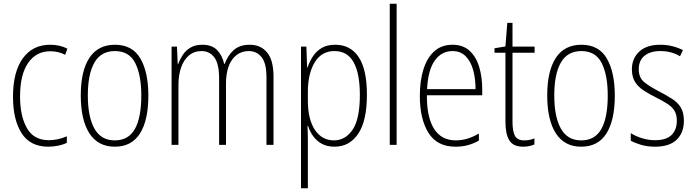

<svg xmlns="http://www.w3.org/2000/svg" viewBox="-20 -780 3741 1034"><path d="M240 10Q143 10 96.5 -62.5Q50 -135 50 -259Q50 -393 103 -466Q156 -539 250 -539Q302 -539 343 -518L331 -485Q294 -504 251 -504Q175 -504 131.5 -441Q88 -378 88 -260Q88 -155 125 -90Q162 -25 243 -25Q292 -25 340 -46V-11Q320 -1 293.5 4.5Q267 10 240 10Z M779 -265Q779 -133 734 -61.5Q689 10 598 10Q508 10 461.5 -62Q415 -134 415 -266Q415 -398 461.5 -468.5Q508 -539 599 -539Q693 -539 736 -465Q779 -391 779 -265ZM453 -266Q453 -151 488.5 -87.5Q524 -24 598 -24Q672 -24 706.5 -85.5Q741 -147 741 -266Q741 -375 708.5 -440Q676 -505 599 -505Q524 -505 488.5 -443Q453 -381 453 -266Z M1325 -539Q1384 -539 1418.5 -497.5Q1453 -456 1453 -367V0H1415V-364Q1415 -440 1388.5 -472.5Q1362 -505 1320 -505Q1264 -505 1230.5 -459Q1197 -413 1197 -328V0H1160V-355Q1160 -439 1133.5 -472Q1107 -505 1066 -505Q1025 -505 997 -481Q969 -457 955 -415.5Q941 -374 941 -323V0H904V-529H933L937 -436H940Q949 -461 964.5 -484.5Q980 -508 1005.5 -523.5Q1031 -539 1070 -539Q1122 -539 1150 -509.5Q1178 -480 1187 -436H1190Q1207 -482 1239 -510.5Q1271 -539 1325 -539Z M1785 -539Q1868 -539 1912 -472Q1956 -405 1956 -270Q1956 -129 1909 -59.5Q1862 10 1782 10Q1741 10 1712.5 -6Q1684 -22 1666 -47.5Q1648 -73 1639 -102H1636Q1637 -85 1637.5 -62.5Q1638 -40 1638 -16V234H1601V-529H1630L1634 -416H1636Q1647 -449 1665.5 -477Q1684 -505 1713 -522Q1742 -539 1785 -539ZM1781 -505Q1712 -505 1675 -444.5Q1638 -384 1638 -284V-239Q1638 -137 1676 -80.5Q1714 -24 1778 -24Q1840 -24 1879 -81.5Q1918 -139 1918 -269Q1918 -384 1884.5 -444.5Q1851 -505 1781 -505Z M2116 0H2079V-760H2116Z M2417 -539Q2474 -539 2509.5 -506Q2545 -473 2561 -418.5Q2577 -364 2577 -300V-267H2279Q2278 -149 2317.5 -86.5Q2357 -24 2435 -24Q2497 -24 2559 -61V-23Q2531 -7 2500.5 1.5Q2470 10 2433 10Q2334 10 2287.5 -64.5Q2241 -139 2241 -263Q2241 -345 2260.5 -407Q2280 -469 2319 -504Q2358 -539 2417 -539ZM2417 -505Q2358 -505 2321.5 -454Q2285 -403 2280 -300H2541Q2541 -357 2528 -403.5Q2515 -450 2487.5 -477.5Q2460 -505 2417 -505Z M2803 -24Q2819 -24 2833.5 -27Q2848 -30 2858 -35V-2Q2846 3 2831 6.5Q2816 10 2797 10Q2744 10 2723 -24Q2702 -58 2702 -124V-496H2643V-520L2702 -530L2712 -657H2740V-529H2859V-496H2740V-124Q2740 -74 2753 -49Q2766 -24 2803 -24Z M3291 -265Q3291 -133 3246 -61.5Q3201 10 3110 10Q3020 10 2973.5 -62Q2927 -134 2927 -266Q2927 -398 2973.5 -468.5Q3020 -539 3111 -539Q3205 -539 3248 -465Q3291 -391 3291 -265ZM2965 -266Q2965 -151 3000.5 -87.5Q3036 -24 3110 -24Q3184 -24 3218.5 -85.5Q3253 -147 3253 -266Q3253 -375 3220.5 -440Q3188 -505 3111 -505Q3036 -505 3000.5 -443Q2965 -381 2965 -266Z M3663 -130Q3663 -65 3624 -27.5Q3585 10 3508 10Q3466 10 3432.5 0Q3399 -10 3377 -22V-63Q3404 -46 3438 -35.5Q3472 -25 3508 -25Q3568 -25 3596.5 -53Q3625 -81 3625 -130Q3625 -163 3612 -184Q3599 -205 3574 -221Q3549 -237 3515 -254Q3477 -273 3447.5 -292Q3418 -311 3400.5 -338Q3383 -365 3383 -407Q3383 -465 3422.5 -502Q3462 -539 3536 -539Q3571 -539 3602 -531Q3633 -523 3658 -510L3642 -477Q3597 -505 3535 -505Q3483 -505 3451.5 -480Q3420 -455 3420 -407Q3420 -362 3449 -338Q3478 -314 3531 -287Q3567 -268 3597.5 -249Q3628 -230 3645.5 -202.5Q3663 -175 3663 -130Z"/></svg>

Font: Noto Sans Sinhala Condensed ExtraLight
Style: Regular
Weight: 200
Width: 3
Designer: Jelle Bosma - Monotype Design Team
Foundry: Monotype Imaging Inc.
Version: Version 2.006; ttfautohint (v1.8.4.7-5d5b)